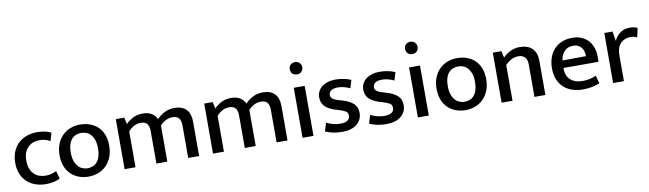

<svg xmlns="http://www.w3.org/2000/svg" viewBox="-40 -1239 6031 1784"><g transform="rotate(-10 2975.5 -347.5)"><path d="M297 -68Q329 -68 353.5 -75.5Q378 -83 398 -93L419 -19Q395 -6 361 2Q327 10 286 10Q234 10 188.5 -5.5Q143 -21 109.5 -51.5Q76 -82 56.5 -128Q37 -174 37 -235Q37 -291 55 -336.5Q73 -382 106 -414Q139 -446 185 -463Q231 -480 286 -480Q317 -480 348.5 -475Q380 -470 418 -452L395 -377Q348 -403 297 -403Q228 -403 185 -360Q142 -317 142 -238Q142 -190 155.5 -157.5Q169 -125 191 -105Q213 -85 240.5 -76.5Q268 -68 297 -68Z M925 -241Q925 -182 906.5 -135Q888 -88 856 -56Q824 -24 781 -7Q738 10 688 10Q638 10 595.5 -6Q553 -22 521.5 -52.5Q490 -83 472.5 -128Q455 -173 455 -231Q455 -291 473.5 -337Q492 -383 524 -415Q556 -447 599 -463.5Q642 -480 692 -480Q742 -480 784.5 -464.5Q827 -449 858.5 -419Q890 -389 907.5 -344Q925 -299 925 -241ZM818 -236Q818 -281 807 -312.5Q796 -344 778 -364Q760 -384 737 -393Q714 -402 689 -402Q665 -402 642 -394Q619 -386 601 -367Q583 -348 572.5 -316Q562 -284 562 -236Q562 -192 573 -160Q584 -128 602 -107.5Q620 -87 643.5 -77.5Q667 -68 691 -68Q715 -68 738 -76Q761 -84 779 -103.5Q797 -123 807.5 -155.5Q818 -188 818 -236Z M1131 0H1028V-472H1108L1122 -409Q1155 -442 1193 -461Q1231 -480 1282 -480Q1333 -480 1365.5 -460Q1398 -440 1415 -404Q1449 -440 1490.5 -460Q1532 -480 1582 -480Q1656 -480 1693.5 -439.5Q1731 -399 1731 -325V0H1628V-309Q1628 -352 1609.5 -375Q1591 -398 1549 -398Q1485 -398 1431 -341V0H1328V-309Q1328 -352 1309.5 -375Q1291 -398 1249 -398Q1185 -398 1131 -338Z M1965 0H1862V-472H1942L1956 -409Q1989 -442 2027 -461Q2065 -480 2116 -480Q2167 -480 2199.5 -460Q2232 -440 2249 -404Q2283 -440 2324.5 -460Q2366 -480 2416 -480Q2490 -480 2527.5 -439.5Q2565 -399 2565 -325V0H2462V-309Q2462 -352 2443.5 -375Q2425 -398 2383 -398Q2319 -398 2265 -341V0H2162V-309Q2162 -352 2143.5 -375Q2125 -398 2083 -398Q2019 -398 1965 -338Z M2707 0V-472H2810V0ZM2759 -589Q2732 -589 2716 -605.5Q2700 -622 2700 -647Q2700 -672 2716 -688.5Q2732 -705 2759 -705Q2785 -705 2801.5 -688.5Q2818 -672 2818 -647Q2818 -621 2801.5 -605Q2785 -589 2759 -589Z M3224 -376Q3192 -391 3164.5 -397.5Q3137 -404 3110 -404Q3068 -404 3046.5 -388.5Q3025 -373 3025 -347Q3025 -327 3041 -312.5Q3057 -298 3107 -284L3137 -275Q3202 -255 3235.5 -223Q3269 -191 3269 -137Q3269 -71 3219 -30.5Q3169 10 3082 10Q3035 10 2994.5 1.5Q2954 -7 2922 -22L2946 -100Q2975 -86 3008 -77Q3041 -68 3076 -68Q3119 -68 3143 -83Q3167 -98 3167 -129Q3167 -158 3145.5 -170.5Q3124 -183 3079 -197L3048 -206Q2985 -227 2954.5 -259Q2924 -291 2924 -343Q2924 -374 2937 -399Q2950 -424 2973 -442Q2996 -460 3028.5 -470Q3061 -480 3100 -480Q3137 -480 3175.5 -473Q3214 -466 3247 -451Z M3640 -376Q3608 -391 3580.5 -397.5Q3553 -404 3526 -404Q3484 -404 3462.5 -388.5Q3441 -373 3441 -347Q3441 -327 3457 -312.5Q3473 -298 3523 -284L3553 -275Q3618 -255 3651.5 -223Q3685 -191 3685 -137Q3685 -71 3635 -30.5Q3585 10 3498 10Q3451 10 3410.5 1.5Q3370 -7 3338 -22L3362 -100Q3391 -86 3424 -77Q3457 -68 3492 -68Q3535 -68 3559 -83Q3583 -98 3583 -129Q3583 -158 3561.5 -170.5Q3540 -183 3495 -197L3464 -206Q3401 -227 3370.5 -259Q3340 -291 3340 -343Q3340 -374 3353 -399Q3366 -424 3389 -442Q3412 -460 3444.5 -470Q3477 -480 3516 -480Q3553 -480 3591.5 -473Q3630 -466 3663 -451Z M3795 0V-472H3898V0ZM3847 -589Q3820 -589 3804 -605.5Q3788 -622 3788 -647Q3788 -672 3804 -688.5Q3820 -705 3847 -705Q3873 -705 3889.5 -688.5Q3906 -672 3906 -647Q3906 -621 3889.5 -605Q3873 -589 3847 -589Z M4482 -241Q4482 -182 4463.5 -135Q4445 -88 4413 -56Q4381 -24 4338 -7Q4295 10 4245 10Q4195 10 4152.5 -6Q4110 -22 4078.5 -52.5Q4047 -83 4029.5 -128Q4012 -173 4012 -231Q4012 -291 4030.5 -337Q4049 -383 4081 -415Q4113 -447 4156 -463.5Q4199 -480 4249 -480Q4299 -480 4341.5 -464.5Q4384 -449 4415.5 -419Q4447 -389 4464.5 -344Q4482 -299 4482 -241ZM4375 -236Q4375 -281 4364 -312.5Q4353 -344 4335 -364Q4317 -384 4294 -393Q4271 -402 4246 -402Q4222 -402 4199 -394Q4176 -386 4158 -367Q4140 -348 4129.5 -316Q4119 -284 4119 -236Q4119 -192 4130 -160Q4141 -128 4159 -107.5Q4177 -87 4200.5 -77.5Q4224 -68 4248 -68Q4272 -68 4295 -76Q4318 -84 4336 -103.5Q4354 -123 4364.5 -155.5Q4375 -188 4375 -236Z M4688 0H4585V-472H4666L4680 -409Q4715 -443 4753.5 -461.5Q4792 -480 4841 -480Q4916 -480 4957 -439Q4998 -398 4998 -322V0H4895V-309Q4895 -350 4874 -374Q4853 -398 4811 -398Q4779 -398 4747.5 -382.5Q4716 -367 4688 -338Z M5538 -218H5207V-214Q5207 -142 5249 -105Q5291 -68 5360 -68Q5398 -68 5428.5 -74.5Q5459 -81 5490 -95L5510 -20Q5481 -7 5441 1.5Q5401 10 5353 10Q5302 10 5256 -4Q5210 -18 5175.5 -48Q5141 -78 5121 -124Q5101 -170 5101 -234Q5101 -289 5117.5 -334.5Q5134 -380 5164.5 -412.5Q5195 -445 5238.5 -462.5Q5282 -480 5335 -480Q5381 -480 5418.5 -465Q5456 -450 5482.5 -422.5Q5509 -395 5523.5 -355.5Q5538 -316 5538 -268ZM5432 -290Q5432 -314 5426 -335Q5420 -356 5408 -371.5Q5396 -387 5376.5 -396.5Q5357 -406 5330 -406Q5280 -406 5248.5 -374Q5217 -342 5210 -288Z M5637 0V-472H5715L5730 -381Q5747 -423 5785 -451.5Q5823 -480 5877 -480Q5901 -480 5918.5 -476Q5936 -472 5950 -465L5931 -379Q5919 -385 5903.5 -389Q5888 -393 5868 -393Q5813 -393 5776 -355.5Q5739 -318 5739 -242V0Z"/></g></svg>

Font: Mukta Medium
Style: Regular
Weight: 500
Designer: Girish Dalvi and Yashodeep Gholap
Foundry: Ek Type
Version: Version 2.538;PS 1.002;hotconv 16.6.51;makeotf.lib2.5.65220;